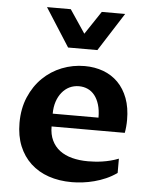

<svg xmlns="http://www.w3.org/2000/svg" viewBox="-55 -828 697 883"><g transform="rotate(5 293.5 -386.0)"><path d="M516.1 -50.8Q492.2 -33.7 465.8 -22.2Q439.5 -10.7 412.6 -3.7Q385.7 3.4 359.4 6.6Q333 9.8 309.1 9.8Q250.5 9.8 202.1 -6.8Q153.8 -23.4 119.1 -55.7Q84.5 -87.9 65.4 -134.5Q46.4 -181.2 46.4 -241.2Q46.4 -307.6 69.1 -360.6Q91.8 -413.6 129.9 -450.7Q168 -487.8 218 -507.6Q268.1 -527.3 322.8 -527.3Q369.1 -527.3 408.7 -512.7Q448.2 -498 477.1 -469Q505.9 -439.9 522 -397Q538.1 -354 538.1 -297.4Q538.1 -280.8 536.6 -265.4Q535.2 -250 532.7 -237.3H194.8Q194.8 -200.7 207.8 -173.3Q220.7 -146 244.4 -127.9Q268.1 -109.9 301.5 -101.1Q335 -92.3 375.5 -92.3Q388.7 -92.3 405.3 -93.3Q421.9 -94.2 440.4 -96.9Q459 -99.6 478.3 -104.5Q497.6 -109.4 516.1 -116.7ZM406.2 -296.4Q406.2 -330.6 398.4 -356.2Q390.6 -381.8 377 -398.9Q363.3 -416 344.7 -424.3Q326.2 -432.6 304.7 -432.6Q280.8 -432.6 260.7 -422.9Q240.7 -413.1 226.1 -395Q211.4 -377 203.1 -352.1Q194.8 -327.1 194.8 -296.4ZM486.8 -782.2 374 -605.5H238.8L126 -782.2H235.8L307.6 -675.3L378.9 -782.2Z"/></g></svg>

Font: Proza Libre
Style: SemiBold
Weight: 600
Designer: Jasper de Waard
Foundry: Jasper de Waard
Version: Version 1.000; ttfautohint (v1.4.1.8-43bc) -l 8 -r 50 -G 200